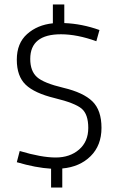

<svg xmlns="http://www.w3.org/2000/svg" viewBox="-20 -745 540 857"><path d="M252 -592Q115 -592 115 -482Q115 -428 145 -401Q175 -374 263.5 -353Q352 -332 392.5 -292.5Q433 -253 433 -174.5Q433 -96 384.5 -48Q336 0 258 7V92H208V8Q140 4 55 -21L68 -71Q165 -42 228.5 -42Q292 -42 333 -77.5Q374 -113 374 -174Q374 -235 344.5 -260Q315 -285 224.5 -307Q134 -329 94.5 -367Q55 -405 55 -478.5Q55 -552 101 -593Q147 -634 216 -641V-725H267V-642Q346 -639 424 -611L410 -561Q324 -592 252 -592Z"/></svg>

Font: TypoPRO Lekton
Style: Regular
Weight: 400
Monospace: yes
Designer: Paolo Mazzetti, Luciano Perondi, Raffaele Flato, Elena Papassissa, Emilio Macchia, Michela Povoleri, Tobias Seemiller, R
Version: Version 34.000